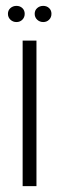

<svg xmlns="http://www.w3.org/2000/svg" viewBox="-20 -633 201 653"><path d="M57 0V-495H104V0ZM36 -558Q24 -558 15.5 -566Q7 -574 7 -586Q7 -598 15.5 -605.5Q24 -613 36 -613Q48 -613 56 -605.5Q64 -598 64 -586Q64 -574 56 -566Q48 -558 36 -558ZM127 -558Q115 -558 106.5 -566Q98 -574 98 -586Q98 -598 106.5 -605.5Q115 -613 127 -613Q139 -613 147 -605.5Q155 -598 155 -586Q155 -574 147 -566Q139 -558 127 -558Z"/></svg>

Font: Alumni Sans Thin Light
Style: Regular
Weight: 300
Version: Version 1.018